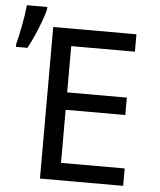

<svg xmlns="http://www.w3.org/2000/svg" viewBox="-98 -853 753 901"><g transform="rotate(5 279.0 -402.5)"><path d="M-42 -620Q-32 -657 -22 -710.5Q-12 -764 -8 -805H88V-794Q80 -760 57.5 -704Q35 -648 12 -606H-42ZM124 -714H516V-632H216V-414H497V-332H216V-82H516V0H124Z"/></g></svg>

Font: Noto Sans Mono UI
Style: Regular
Weight: 400
Monospace: yes
Designer: Monotype Design team
Foundry: Monotype Imaging Inc.
Version: Version 1.000